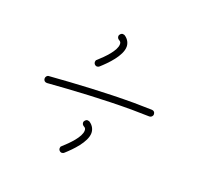

<svg xmlns="http://www.w3.org/2000/svg" viewBox="-77 -418 555 536"><g transform="rotate(20 200.5 -150.0)"><path d="M50 -134H51C129 -140 216 -145 297 -145C315 -145 333 -144 351 -144C356 -144 361 -148 361 -154C361 -160 357 -164 351 -164C334 -164 316 -165 297 -165C215 -165 128 -160 49 -154C44 -154 40 -149 40 -144C40 -138 44 -134 50 -134ZM156 35C158 35 161 34 163 32C182 15 215 -18 215 -45C215 -54 211 -66 198 -74C196 -74 195 -75 193 -75C188 -75 183 -70 183 -65C183 -61 185 -58 188 -56C194 -53 195 -50 195 -45C195 -26 168 1 149 18C147 19 146 22 146 25C146 30 150 35 156 35ZM166 -225C168 -225 171 -226 173 -228C192 -245 225 -278 225 -305C225 -314 221 -326 208 -334C206 -334 205 -335 203 -335C198 -335 193 -330 193 -325C193 -321 195 -318 198 -316C204 -313 205 -310 205 -305C205 -286 178 -259 159 -242C157 -241 156 -238 156 -235C156 -230 160 -225 166 -225Z"/></g></svg>

Font: Mistral SingleLine Outline
Style: Regular
Weight: 300
Designer: François Chastanet, Élisa Garzelli, Anais Alves, Morgane Autin
Foundry: institut supérieur des arts et du design Toulouse / isdaT
Version: Version 1.000;Glyphs 3.3 (3337)